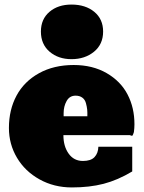

<svg xmlns="http://www.w3.org/2000/svg" viewBox="-20 -821 638 850"><path d="M298.3 8.8Q219.2 8.8 155 -26.9Q90.8 -62.5 55.2 -122.6Q19.5 -182.6 19.5 -254.4Q19.5 -335 53.2 -397.7Q86.9 -460.4 152.6 -496.8Q218.3 -533.2 306.2 -533.2Q390.1 -533.2 452.1 -497.3Q514.2 -461.4 544.7 -402.8Q575.2 -344.2 575.2 -271Q575.2 -254.4 572.8 -236.3Q568.4 -222.2 566.2 -220.5Q564 -218.8 554.7 -222.7H260.7Q260.7 -173.3 283.9 -140.9Q307.1 -108.4 347.2 -108.4Q382.3 -108.4 398.4 -125.5Q414.6 -142.6 415.5 -171.4H565.4V-62Q501 -23.4 438.7 -7.3Q376.5 8.8 298.3 8.8ZM261.7 -306.2H366.7Q367.2 -323.2 366 -335.9Q364.7 -348.6 360.4 -364.5Q356 -380.4 344.2 -388.9Q332.5 -397.5 314.5 -397.5Q288.1 -397.5 274.9 -373.8Q261.7 -350.1 261.7 -320.3ZM296.4 -559.1Q238.3 -559.1 199.7 -592Q161.1 -625 161.1 -681.2Q161.1 -736.3 199 -768.6Q236.8 -800.8 296.4 -800.8Q358.4 -800.8 397.5 -768.6Q436.5 -736.3 436.5 -681.2Q436.5 -625 396.2 -592Q356 -559.1 296.4 -559.1Z"/></svg>

Font: Bevan
Style: Regular
Weight: 400
Foundry: vernon adams
Version: Version 1.000